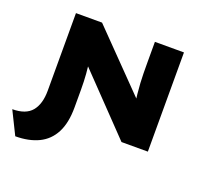

<svg xmlns="http://www.w3.org/2000/svg" viewBox="-179 -884 1380 1273"><g transform="rotate(20 511.5 -247.5)"><path d="M49 205 -31 43Q64 43 106 -8Q148 -59 148 -153V-700H332L773 -248L725 -244Q718 -296 714 -336Q710 -376 708 -410Q706 -444 705.5 -478Q705 -512 705 -553V-700H910V0H724L257 -486L333 -483Q339 -439 343 -405.5Q347 -372 349 -344.5Q351 -317 352 -290.5Q353 -264 353 -234.5Q353 -205 353 -169V-109Q353 0 317 69.5Q281 139 212.5 172Q144 205 49 205Z"/></g></svg>

Font: Lexend Peta ExtraBold
Style: Regular
Weight: 800
Version: Version 1.007